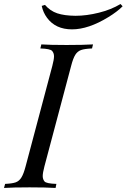

<svg xmlns="http://www.w3.org/2000/svg" viewBox="-53 -927 625 947"><path d="M225.1 -20 221.2 0Q174.8 -2.9 92.8 -2.9Q10.7 -2.9 -33.2 0L-27.8 -20Q7.3 -21.5 24.9 -27.8Q42 -34.2 52.7 -51.8Q63.5 -69.3 73.2 -106L205.1 -602.1Q213.4 -633.8 213.4 -649.4Q213.4 -665 204.1 -675.8Q194.8 -686.5 146 -688L150.9 -708Q192.4 -705.1 275.4 -705.1Q358.4 -705.1 405.8 -708L400.9 -688Q364.3 -686.5 346.7 -680.2Q329.1 -673.8 318.4 -656.7Q307.6 -639.6 297.9 -602.1L166 -106Q157.7 -74.2 157.7 -58.6Q157.7 -43 166.5 -32.2Q175.3 -21.5 225.1 -20ZM319.3 -849.1Q374 -849.1 434.6 -864.3Q495.1 -879.4 541.5 -907.2L551.8 -896Q524.9 -869.1 481.9 -842.8Q383.3 -782.2 302.2 -782.2Q221.2 -782.2 179.2 -838.9Q159.7 -865.2 152.8 -897.9L168.9 -902.8Q194.3 -873 229.5 -861.3Q264.6 -849.6 319.3 -849.1Z"/></svg>

Font: PlayfairDisplay-Italic
Style: Italic
Weight: 400
Italic angle: -14°
Designer: Claus Eggers Sørensen
Foundry: Claus Eggers Sørensen
Version: Version 1.002;PS 001.002;hotconv 1.0.70;makeotf.lib2.5.58329